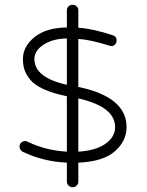

<svg xmlns="http://www.w3.org/2000/svg" viewBox="-20 -663 614 804"><path d="M260 98V18Q161 14 74 -28Q66 -33 63 -42Q60 -51 64 -59Q68 -68 77.5 -71Q87 -74 95 -70Q170 -33 260 -28V-260Q201 -272 162 -290Q123 -308 105.5 -330.5Q88 -353 82 -372.5Q76 -392 76 -416Q76 -468 124.5 -507.5Q173 -547 260 -548V-620Q260 -630 267 -636.5Q274 -643 284 -643Q294 -643 301 -636.5Q308 -630 308 -620V-547Q374 -542 453 -515Q472 -509 467 -485Q458 -465 437 -472Q358 -497 308 -500V-299Q510 -257 510 -131Q510 -72 460.5 -29Q411 14 308 18V98Q308 107 301 114Q294 121 284 121Q274 121 267 114Q260 107 260 98ZM462 -131Q462 -216 308 -251V-28Q380 -32 421 -60.5Q462 -89 462 -131ZM124 -416Q124 -338 260 -308V-502Q201 -501 162.5 -476Q124 -451 124 -416Z"/></svg>

Font: Hoogli
Style: Regular
Weight: 400
Designer: Anand Singh Naorem
Foundry: Brand New Type
Version: Version 1.00 b007